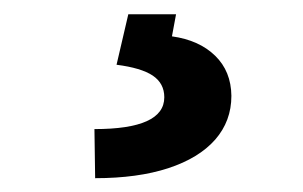

<svg xmlns="http://www.w3.org/2000/svg" viewBox="-20 -23 428 271"><path d="M228.5 -2.9 222.7 28.3Q261.2 33.7 283.7 55.7Q306.2 77.6 306.6 112.3Q306.6 147.9 283.7 174.1Q260.7 200.2 217.5 214.4Q174.3 228.5 114.3 228.5L113.3 159.2Q211.9 159.2 211.9 114.3Q211.9 94.7 195.6 83.7Q179.2 72.8 144.5 68.4L161.1 -2.9Z"/></svg>

Font: Pretendard Std ExtraBold
Style: Regular
Weight: 800
Designer: Base glyphs from Inter by Rasmus Andersson; Hangeul glyphs from Noto Sans CJK(Source Han Sans) by Jang Soo-young and Kan
Foundry: Kil Hyung-jin
Version: Version 1.309